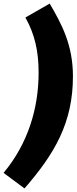

<svg xmlns="http://www.w3.org/2000/svg" viewBox="-78 -886 428 1074"><path d="M200 -866 64 -788C117 -694 138 -598 138 -480C138 -279 78 -82 -58 81L59 168C227 -25 330 -199 330 -459C330 -635 267 -751 200 -866Z"/></svg>

Font: Fira Sans Heavy
Style: Italic
Weight: 900
Italic angle: -8°
Designer: bBox Type GmbH & Carrois Corporate GbR & Edenspiekermann AG
Foundry: bBox Type GmbH & Carrois Corporate GbR & Edenspiekermann AG
Version: Version 4.301;PS 004.301;hotconv 1.0.88;makeotf.lib2.5.64775